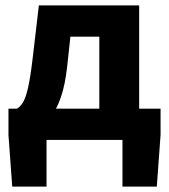

<svg xmlns="http://www.w3.org/2000/svg" viewBox="-20 -516 624 708"><path d="M151.6 0V172H25.1L11.2 -18.6V-115.3H572.1V-18.6L558.2 172H431.6V0ZM346.2 -43V-380.8H239.6L227.1 -265.8Q219.9 -203 204.9 -158.6Q189.9 -114.2 167.3 -86.1Q144.8 -58 116.2 -44.4Q87.5 -30.8 54 -29.8L42.4 -115.3Q54.1 -121.7 64.3 -137.8Q74.5 -153.9 83.2 -191.4Q91.9 -228.9 100.2 -299.1L123.3 -496.1H493.2V-43Z"/></svg>

Font: Source Sans 3
Style: Regular
Weight: 200
Designer: Paul D. Hunt
Foundry: Adobe
Version: Version 3.046;hotconv 1.0.118;makeotfexe 2.5.65603